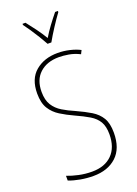

<svg xmlns="http://www.w3.org/2000/svg" viewBox="-177 -1021 788 1102"><g transform="rotate(-20 217.5 -470.0)"><path d="M389 -184Q389 -88 336 -39Q283 10 195 10Q155 10 116 3Q77 -4 46 -16V-45Q76 -33 115.5 -24.5Q155 -16 196 -16Q274 -16 318 -60Q362 -104 362 -184Q362 -232 345 -261Q328 -290 294 -310.5Q260 -331 211 -353Q167 -373 131 -395.5Q95 -418 73.5 -452.5Q52 -487 52 -545Q52 -634 105.5 -679Q159 -724 241 -724Q278 -724 314 -715.5Q350 -707 377 -693L366 -671Q332 -688 299 -693.5Q266 -699 240 -699Q167 -699 123 -659Q79 -619 79 -545Q79 -495 98.5 -464Q118 -433 151 -413Q184 -393 224 -376Q275 -353 312 -330.5Q349 -308 369 -274.5Q389 -241 389 -184ZM206 -793Q193 -817 175.5 -845.5Q158 -874 140.5 -900Q123 -926 110 -943V-950H128Q149 -924 174 -890Q199 -856 218 -824Q237 -856 260 -887Q283 -918 309 -950H326V-943Q303 -912 275.5 -869.5Q248 -827 229 -793Z"/></g></svg>

Font: Noto Sans Lao Looped Condensed Thin
Style: Regular
Weight: 100
Width: 3
Designer: Mark Frömberg, Ben Mitchell
Foundry: The Fontpad Ltd
Version: Version 1.002; ttfautohint (v1.8.4.7-5d5b)